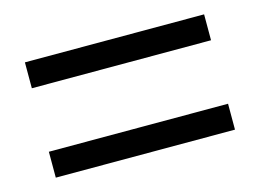

<svg xmlns="http://www.w3.org/2000/svg" viewBox="-52 -552 600 444"><g transform="rotate(-15 248.5 -330.0)"><path d="M34 -406V-468H463V-406ZM34 -192V-254H463V-192Z"/></g></svg>

Font: Mada
Style: Regular
Weight: 400
Designer: Khaled Hosny
Version: Version 1.5